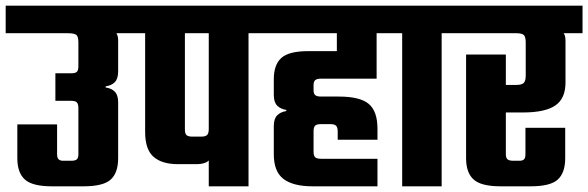

<svg xmlns="http://www.w3.org/2000/svg" viewBox="-40 -656 2071 676"><path d="M-20 -636H441V-539H-20ZM376 -405Q376 -379 364.5 -367Q353 -355 332 -352V-348Q353 -345 364.5 -333Q376 -321 376 -295V-99Q376 -48 350 -24Q324 0 254 0H143Q74 0 47.5 -24Q21 -48 21 -99V-218H161V-113Q161 -100 166.5 -95Q172 -90 182 -90H211Q225 -90 230.5 -95Q236 -100 236 -113V-275Q236 -290 230.5 -295.5Q225 -301 211 -301H155V-398H211Q225 -398 230.5 -403Q236 -408 236 -424V-506Q236 -526 229.5 -532.5Q223 -539 199 -539L289 -561Q329 -561 352.5 -552.5Q376 -544 376 -514Z M407 -636H900V-539H407ZM695 -592H835V0H695ZM471 -591H611V-201Q611 -185 617 -180Q623 -175 637 -175H669Q683 -175 689 -180.5Q695 -186 695 -202L708 -141Q708 -109 697 -93.5Q686 -78 649 -78H587Q530 -78 500.5 -104Q471 -130 471 -191Z M860 -636H1354V-539H860ZM1146 -476V-589H1286V-379H1090Q1076 -379 1070 -374Q1064 -369 1064 -357V-338Q1064 -326 1070 -321Q1076 -316 1090 -316H1153Q1228 -316 1258.5 -290Q1289 -264 1289 -203V-164H1149V-193Q1149 -209 1142.5 -214Q1136 -219 1123 -219H1090Q1076 -219 1070 -214Q1064 -209 1064 -193V-123Q1064 -107 1070 -102Q1076 -97 1090 -97H1289V0H1061Q992 0 958 -26Q924 -52 924 -113V-212Q924 -238 936 -250Q948 -262 968 -265V-269Q948 -272 936 -284Q924 -296 924 -322V-377Q924 -428 950.5 -452Q977 -476 1046 -476Z M1376 -561H1515V0H1376ZM1311 -636H1580V-539H1311Z M1601 -464H1741V-113Q1741 -100 1747 -95Q1753 -90 1767 -90H1789Q1800 -90 1805 -95Q1810 -100 1810 -113V-206H1950V-99Q1950 -48 1924 -24Q1898 0 1828 0H1723Q1654 0 1627.5 -24Q1601 -48 1601 -99ZM1540 -636H2011V-539H1904L1921 -553Q1935 -550 1943 -541Q1951 -532 1951 -514V-365Q1951 -309 1915 -284.5Q1879 -260 1801 -260H1726V-357H1778Q1797 -357 1804 -364Q1811 -371 1811 -390V-506Q1811 -526 1804.5 -532.5Q1798 -539 1778 -539H1540Z"/></svg>

Font: Teko Light SemiBold
Style: Regular
Weight: 600
Version: Version 2.000;gftools[0.9.28.dev9+g7d2139d.d20230707]